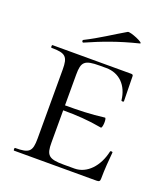

<svg xmlns="http://www.w3.org/2000/svg" viewBox="-119 -714 702 800"><g transform="rotate(20 232.0 -314.0)"><path d="M153 -522C221 -552 286 -577 375 -599C392 -603 320 -633 311 -627C259 -597 210 -563 148 -532C144 -530 147 -519 153 -522ZM412 -133C397 -64 352 -16 297 -16H249C182 -16 170 -29 170 -85V-228C228 -228 282 -225 342 -214C350 -213 352 -260 344 -259C283 -251 228 -250 170 -250V-386C170 -443 182 -455 249 -455H278C337 -455 377 -414 384 -350C384 -346 395 -346 395 -350C395 -375 393 -427 393 -460C393 -465 391 -468 384 -468H35C32 -468 32 -456 35 -456C98 -456 110 -444 110 -387V-81C110 -23 98 -12 35 -12C32 -12 32 0 35 0H401C413 0 416 -4 416 -15C416 -53 420 -102 423 -133C423 -137 412 -137 412 -133Z"/></g></svg>

Font: Cormorant SC
Style: Regular
Weight: 400
Designer: Christian Thalmann (Catharsis Fonts)
Version: Version 1.000;PS 001.000;hotconv 1.0.70;makeotf.lib2.5.58329